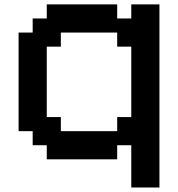

<svg xmlns="http://www.w3.org/2000/svg" viewBox="-20 -832 790 852"><path d="M500 -250V-312.5H562.5V-625H500V-687.5H250V-625H187.5V-312.5H250V-250ZM562.5 0V-187.5H500V-125H187.5V-187.5H125V-250H62.5V-687.5H125V-750H187.5V-812.5H500V-750H562.5V-812.5H687.5V0Z"/></svg>

Font: Better VCR
Style: Regular
Weight: 400
Designer: artdzyk
Foundry: https://fontstruct.com
Version: Version 1.0